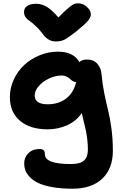

<svg xmlns="http://www.w3.org/2000/svg" viewBox="-20 -877 736 1167"><path d="M455.1 -856.9Q483.9 -856.9 508.1 -835.2Q532.2 -813.5 532.2 -790Q532.2 -772.9 516.6 -752.9Q501 -732.9 443.8 -686Q394.5 -647.9 372.8 -636.5Q351.1 -625 317.9 -625Q270.5 -625 235.8 -675.8Q216.3 -701.7 193.8 -721.9Q171.4 -742.2 158 -751Q144.5 -759.8 135.3 -772.9Q126 -786.1 126 -804.2Q126 -827.6 145.5 -840.8Q165 -854 200.2 -854Q233.4 -854 263.9 -835.9Q294.4 -817.9 335 -771Q373.5 -810.5 396.7 -829.6Q419.9 -848.6 430.4 -852.8Q440.9 -856.9 455.1 -856.9ZM420.9 270Q350.1 270 296.1 260Q242.2 250 210.9 234.6Q179.7 219.2 159.9 197.8Q140.1 176.3 133.5 157Q127 137.7 127 116.2Q127 79.1 152.6 54Q178.2 28.8 220.2 28.8Q238.3 28.8 245.6 36.6Q252.9 44.4 252.9 61Q252.9 120.1 411.1 120.1Q467.8 120.1 491 98.6Q514.2 77.1 514.2 33.2Q514.2 1.5 510.3 -30.8Q506.3 -63 502 -83Q497.6 -103 489.3 -137.5Q481 -171.9 477.1 -189.9Q440.9 -138.2 385 -114.5Q329.1 -90.8 270 -90.8Q163.1 -90.8 101.6 -142.8Q40 -194.8 40 -287.1Q40 -343.3 64.2 -394.8Q88.4 -446.3 128.2 -482.9Q168 -519.5 221.7 -541.3Q275.4 -563 332 -563Q427.2 -563 462.9 -499Q475.6 -515.1 509.8 -515.1Q549.8 -515.1 572.3 -488.5Q594.7 -461.9 597.2 -425.8Q602.1 -368.2 614.3 -307.6Q626.5 -247.1 637.5 -204.6Q648.4 -162.1 657.2 -96.9Q666 -31.7 666 40Q666 147.9 601.6 209Q537.1 270 420.9 270ZM190.9 -296.9Q190.9 -243.2 270 -243.2Q335 -243.2 380.9 -277.3Q426.8 -311.5 442.9 -377.9Q431.2 -378.4 421.1 -384.8Q411.1 -391.1 404.3 -398.4Q397.5 -405.8 384.3 -411.9Q371.1 -418 354 -418Q316.4 -418 278.1 -399.9Q239.7 -381.8 215.3 -353.5Q190.9 -325.2 190.9 -296.9Z"/></svg>

Font: Shantell Sans Irregular Bouncy
Style: Bold
Weight: 700
Designer: Stephen Nixon, Anya Danilova, Shantell Martin
Foundry: Arrow Type
Version: Version 1.006;[9816181b4]